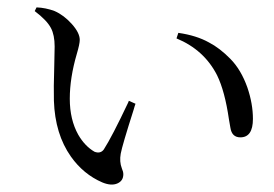

<svg xmlns="http://www.w3.org/2000/svg" viewBox="-20 -510 742 520"><path d="M257 -16Q206 -38 172 -86Q129 -147 126 -237Q125 -270 127 -334Q128 -369 128 -384Q128 -415 118 -434Q107 -455 74 -480L79 -490Q104 -489 128 -480Q153 -469 174.5 -445Q196 -421 196 -402Q196 -391 188 -364Q169 -299 169 -242.5Q169 -186 192 -145Q210 -114 236 -99Q252 -93 261 -105Q283 -139 327 -232Q328 -235 329 -237L347 -229Q345 -224 342 -213Q311 -116 307 -94Q303 -72 310 -54Q314 -45 314 -38Q314 -20 297.5 -13Q281 -6 257 -16ZM631 -138Q608 -138 604 -164Q603 -171 600 -187Q589 -263 568 -306Q533 -375 458 -406L463 -421Q512 -414 546 -395Q575 -380 604 -350.5Q633 -321 650 -273Q665 -229 665 -188Q665 -138 631 -138Z"/></svg>

Font: GenRyuMin TW R
Style: Regular
Weight: 400
Version: Version 1.501;PS 1;hotconv 16.6.51;makeotf.lib2.5.65220